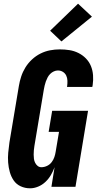

<svg xmlns="http://www.w3.org/2000/svg" viewBox="-20 -1010 540 1038"><path d="M143 8Q115 8 91.5 -3Q68 -14 54 -34.5Q40 -55 33 -80Q26 -105 24 -131.5Q22 -158 24.5 -185Q27 -212 31 -240L82 -545Q86 -570 94.5 -596Q103 -622 117.5 -645.5Q132 -669 153 -688.5Q174 -708 199 -720.5Q224 -733 250.5 -738Q277 -743 303 -743Q330 -743 355.5 -739Q381 -735 404 -723.5Q427 -712 444.5 -694Q462 -676 471.5 -653Q481 -630 483 -603.5Q485 -577 481 -550L479 -540H342L343 -544Q345 -559 344.5 -574Q344 -589 338 -601.5Q332 -614 320 -621.5Q308 -629 293 -629Q282 -629 271 -624Q260 -619 251.5 -610.5Q243 -602 237.5 -591.5Q232 -581 228 -570Q224 -559 221.5 -548Q219 -537 217 -526L166 -221Q164 -209 163 -197.5Q162 -186 162 -174Q162 -162 163.5 -151Q165 -140 170 -130Q175 -120 183.5 -113Q192 -106 204 -106Q219 -106 234 -113Q249 -120 259 -133Q269 -146 274 -161Q279 -176 281 -190L299 -297H243L262 -411H456L388 0H258L275 -106Q267 -84 255 -63.5Q243 -43 225.5 -26.5Q208 -10 186 -1Q164 8 143 8ZM312 -786 251 -844 402 -990 477 -920Z"/></svg>

Font: Iosevka Term Curly Hv Obl
Style: Regular
Weight: 900
Italic angle: -9°
Designer: Belleve Invis
Foundry: Belleve Invis
Version: Version 32.3.0